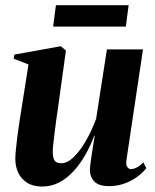

<svg xmlns="http://www.w3.org/2000/svg" viewBox="-20 -688 582 721"><path d="M138 12.5Q104 12.5 81.8 -1.8Q59.5 -16 48.5 -39.5Q37.5 -63 37.5 -91.5Q37.5 -105.5 39.8 -127.8Q42 -150 45.2 -175.2Q48.5 -200.5 52 -223.5Q55.5 -246.5 58 -262.5L87 -446L31.5 -467.5L34 -483L208.5 -514.5L227.5 -498L197.5 -281Q194.5 -262 191.2 -237.5Q188 -213 185 -188.8Q182 -164.5 180 -146Q178 -127.5 178 -120Q178 -106 180.5 -95.8Q183 -85.5 190 -80.2Q197 -75 210 -75Q233.5 -75 258 -99.2Q282.5 -123.5 304.2 -162Q326 -200.5 341 -242L381.5 -502.5H517L454.5 -85Q452.5 -69 458 -61Q463.5 -53 472 -53Q482 -53 494.5 -59.5Q507 -66 518 -78.5L529.5 -56.5Q515 -38 493.2 -22.5Q471.5 -7 445 2Q418.5 11 389.5 11Q351 11 334.2 -6.5Q317.5 -24 317.5 -50.5Q317.5 -56 319.2 -70.2Q321 -84.5 323.8 -103.2Q326.5 -122 329.8 -141.8Q333 -161.5 335.5 -177.5H333.5Q320 -141 300.8 -107Q281.5 -73 257 -46Q232.5 -19 202.8 -3.2Q173 12.5 138 12.5ZM190 -668.5H463L452.5 -588H179.5Z"/></svg>

Font: Merriweather 144pt
Style: Bold Italic
Weight: 700
Italic angle: -7.8°
Version: Version 2.101